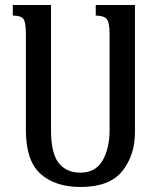

<svg xmlns="http://www.w3.org/2000/svg" viewBox="-20 -734 638 764"><path d="M361 -714V-672Q391 -672 403.5 -659.5Q416 -647 416 -599V-216Q416 -143 388 -95Q360 -47 300 -47Q244 -47 213.5 -85.5Q183 -124 183 -216V-714H31V-672Q62 -672 72.5 -659.5Q83 -647 83 -599V-216Q83 -94 141.5 -42Q200 10 300 10Q416 10 466.5 -53Q517 -116 517 -208V-714Z"/></svg>

Font: Noto Serif Armenian ExtraCondensed Semi
Style: Regular
Weight: 600
Width: 3
Designer: Monotype Design Team
Foundry: Monotype Imaging Inc.
Version: Version 1.901